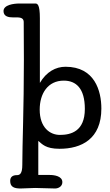

<svg xmlns="http://www.w3.org/2000/svg" viewBox="-72 -838 625 1093"><path d="M155 -734C155 -813 141 -818 129 -818H39C5 -818 -52 -810 -52 -775C-52 -743 -21 -739 1 -739H25C54 -739 63 -729 63 -712C63 -680 64 -585 64 -498C64 -219 55 -20 55 101C55 152 40 159 24 159C-2 159 -14 171 -14 192C-14 226 8 235 45 235C59 235 126 232 128 232C131 232 231 235 242 235C258 235 283 225 283 199C283 164 236 158 211 158H146V-36C168 -18 187 9 267 9C392 9 505 -47 505 -220C505 -321 467 -458 301 -458C245 -458 192 -429 155 -366ZM154 -214C154 -305 200 -379 291 -379C361 -379 411 -335 411 -218C411 -89 330 -70 269 -70C213 -70 154 -111 154 -214Z"/></svg>

Font: Life Savers
Style: ExtraBold
Weight: 800
Designer: Pablo Impallari, Rodrigo Fuenzalida, Brenda Gallo
Foundry: Pablo Impallari, Rodrigo Fuenzalida, Brenda Gallo
Version: Version 3.000